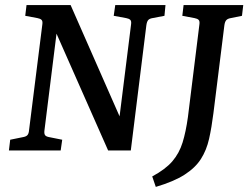

<svg xmlns="http://www.w3.org/2000/svg" viewBox="-20 -590 974 753"><path d="M15 0 20 -42 69 -52Q82 -54 87.5 -60Q93 -66 94 -80L146 -494Q148 -507 143 -512Q138 -517 127 -519L79 -528L84 -570H257L462 -104L445 -102L494 -494Q496 -507 491 -512Q486 -517 475 -519L426 -528L432 -570H629L625 -528L578 -519Q566 -517 561 -511Q556 -505 554 -491L493 0H404L187 -491L206 -493L154 -76Q153 -64 157.5 -59Q162 -54 174 -52L224 -42L218 0ZM934 -570 929 -528 885 -519Q873 -517 867.5 -511Q862 -505 860 -491L817 -146Q810 -90 800 -45.5Q790 -1 768 33.5Q746 68 704 95Q662 122 591 143L577 102Q629 74 656 42.5Q683 11 696 -31Q709 -73 717 -131L762 -494Q764 -507 759 -512Q754 -517 743 -519L695 -528L700 -570Z"/></svg>

Font: Rasa Medium
Style: Italic
Weight: 500
Italic angle: -7.10001°
Designer: Anna Giedrys (Yrsa+Rasa design), David Brezina (Yrsa art-direction, Rasa art-direction, design)
Foundry: Rosetta Type Foundry
Version: Version 2.004